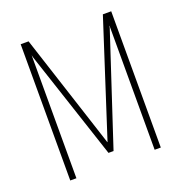

<svg xmlns="http://www.w3.org/2000/svg" viewBox="-115 -720 776 821"><g transform="rotate(-20 273.0 -310.0)"><path d="M67 0V-620H103L271 -103L272 -100H273L274 -103L441 -620H479V0H451V-563L450 -565L449 -556L284 -55H261L97 -551L96 -557L95 -559V0Z"/></g></svg>

Font: Smooch Sans Thin ExtraLight
Style: Regular
Weight: 250
Version: Version 1.010